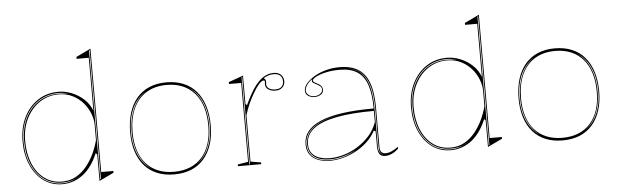

<svg xmlns="http://www.w3.org/2000/svg" viewBox="-48 -916 3545 1101"><g transform="rotate(-5 1724.5 -365.0)"><path d="M271 15Q211 15 164.5 -18.5Q118 -52 91.5 -112Q65 -172 65 -249Q65 -327 94.5 -387Q124 -447 175.5 -481Q227 -515 294 -515Q332 -515 370 -500Q408 -485 439 -457Q470 -429 485 -389V-694H415V-705L499 -745V-35H569V-25L485 15V-138L477 -146Q462 -110 441.5 -80Q421 -50 395 -29Q369 -8 338 3.5Q307 15 271 15ZM271 10Q304 10 332 -1.5Q360 -13 382 -29Q354 -10 328.5 -2Q303 6 271 6Q212 6 167.5 -26.5Q123 -59 98.5 -117Q74 -175 74 -249Q74 -324 102 -381.5Q130 -439 180 -471.5Q230 -504 294 -504Q310 -504 324.5 -502.5Q339 -501 350 -498Q325 -508 294 -508Q245 -508 204 -489Q163 -470 133 -435.5Q103 -401 86.5 -353.5Q70 -306 70 -249Q70 -173 95.5 -114.5Q121 -56 166 -23Q211 10 271 10ZM271 0Q316 0 351 -19.5Q386 -39 412.5 -71.5Q439 -104 457 -142.5Q475 -181 485 -220V-310Q485 -340 472 -373.5Q459 -407 434.5 -435.5Q410 -464 374.5 -482Q339 -500 294 -500Q233 -500 184.5 -467.5Q136 -435 108 -378.5Q80 -322 80 -249Q80 -177 103.5 -120.5Q127 -64 170 -32Q213 0 271 0ZM490 7 494 5V-737L490 -735Z M915 -515Q970 -515 1013.5 -497Q1057 -479 1087 -444Q1117 -409 1132.5 -359Q1148 -309 1148 -246Q1148 -185 1132 -136.5Q1116 -88 1086 -54Q1056 -20 1013 -2.5Q970 15 915 15Q861 15 818 -2.5Q775 -20 745 -54Q715 -88 699.5 -136.5Q684 -185 684 -246Q684 -309 699.5 -359Q715 -409 745 -444Q775 -479 818 -497Q861 -515 915 -515ZM916 -500Q848 -500 799 -470Q750 -440 724 -383Q698 -326 698 -246Q698 -188 712.5 -142.5Q727 -97 755.5 -65Q784 -33 824 -16.5Q864 0 915 0Q967 0 1007.5 -16.5Q1048 -33 1076.5 -65Q1105 -97 1119.5 -142.5Q1134 -188 1134 -246Q1134 -306 1119.5 -353Q1105 -400 1076.5 -433Q1048 -466 1007.5 -483Q967 -500 916 -500ZM689 -246Q689 -194 701.5 -151.5Q714 -109 736.5 -78Q759 -47 790 -27Q761 -48 739 -79.5Q717 -111 705 -153Q693 -195 693 -246Q693 -301 706 -345.5Q719 -390 742 -423Q765 -456 796 -476Q764 -457 739.5 -424.5Q715 -392 702 -347.5Q689 -303 689 -246ZM1143 -246Q1143 -302 1130.5 -346Q1118 -390 1095 -422.5Q1072 -455 1040 -474Q1070 -454 1092.5 -421Q1115 -388 1127 -344Q1139 -300 1139 -246Q1139 -196 1127.5 -154.5Q1116 -113 1095 -81.5Q1074 -50 1045 -29Q1075 -49 1097 -80Q1119 -111 1131 -153Q1143 -195 1143 -246Z M1283 0V-10L1343 -20V-474H1273V-485L1357 -515V-352L1365 -344Q1382 -380 1397.5 -407.5Q1413 -435 1428 -454Q1454 -487 1479.5 -501Q1505 -515 1533 -515Q1551 -515 1563.5 -508.5Q1576 -502 1583 -490Q1590 -478 1590 -461Q1590 -449 1584 -438Q1578 -427 1566 -420Q1554 -413 1535 -413Q1519 -413 1506 -418Q1493 -423 1485.5 -432.5Q1478 -442 1478 -453Q1478 -457 1478.5 -459.5Q1479 -462 1479 -465Q1479 -468 1479 -470Q1479 -477 1473 -477Q1460 -477 1443.5 -457.5Q1427 -438 1410 -408Q1395 -383 1381 -351.5Q1367 -320 1357 -287V-20L1417 -10V0ZM1352 -508 1348 -506V-5H1352ZM1533 -508Q1517 -508 1502.5 -503.5Q1488 -499 1474 -490Q1480 -486 1483 -481Q1486 -476 1486 -470Q1486 -468 1486 -465Q1486 -462 1485.5 -459Q1485 -456 1485 -453Q1485 -439 1498.5 -429.5Q1512 -420 1535 -420Q1561 -420 1572 -432.5Q1583 -445 1583 -461Q1583 -484 1570 -496Q1557 -508 1533 -508Z M1912 -515Q1963 -515 1998.5 -500Q2034 -485 2057 -454Q2080 -423 2090.5 -375Q2101 -327 2101 -262V-37Q2101 -17 2110.5 -8.5Q2120 0 2133 0Q2150 0 2169.5 -9Q2189 -18 2206 -31V-20Q2195 -9 2182 -1Q2169 7 2155.5 11Q2142 15 2129 15Q2107 15 2097 0.5Q2087 -14 2087 -43Q2087 -76 2087 -91.5Q2087 -107 2087 -114.5Q2087 -122 2087 -130L2077 -136Q2058 -100 2028 -72Q1998 -44 1961.5 -24.5Q1925 -5 1886.5 5Q1848 15 1813 15Q1777 15 1747 4.5Q1717 -6 1698.5 -29.5Q1680 -53 1680 -91Q1680 -176 1781 -219Q1882 -262 2087 -262Q2087 -344 2069.5 -396.5Q2052 -449 2013.5 -474.5Q1975 -500 1912 -500Q1866 -500 1830 -491.5Q1794 -483 1774 -472Q1754 -461 1754 -451Q1754 -447 1760 -442.5Q1766 -438 1782 -430Q1807 -417 1807 -395Q1807 -376 1791 -366.5Q1775 -357 1755 -357Q1736 -357 1719.5 -367Q1703 -377 1703 -398Q1703 -419 1720.5 -439.5Q1738 -460 1767.5 -477.5Q1797 -495 1834.5 -505Q1872 -515 1912 -515ZM2087 -248Q1956 -248 1868.5 -230.5Q1781 -213 1737.5 -178.5Q1694 -144 1694 -91Q1694 -58 1710 -38Q1726 -18 1753 -9Q1780 0 1813 0Q1850 0 1891 -11.5Q1932 -23 1970.5 -46.5Q2009 -70 2040 -104Q2071 -138 2087 -183ZM1813 11Q1854 11 1894 -1.5Q1934 -14 1968 -36Q1930 -15 1889.5 -4Q1849 7 1813 7Q1774 7 1746 -4.5Q1718 -16 1703.5 -38Q1689 -60 1689 -91Q1689 -157 1756 -198Q1823 -239 1947 -249Q1820 -239 1752.5 -198Q1685 -157 1685 -91Q1685 -58 1700 -35.5Q1715 -13 1744 -1Q1773 11 1813 11ZM1959 -504Q1985 -499 2006 -488.5Q2027 -478 2043 -459Q2068 -430 2080 -380.5Q2092 -331 2092 -262V-37Q2092 -28 2094 -20.5Q2096 -13 2100 -7.5Q2104 -2 2110 2Q2112 4 2115 5.5Q2118 7 2122 8Q2107 1 2101.5 -9Q2096 -19 2096 -37V-262Q2096 -332 2083.5 -381Q2071 -430 2045 -460Q2034 -472 2021 -481Q2008 -490 1992.5 -495.5Q1977 -501 1959 -504ZM1755 -362Q1775 -362 1788.5 -372Q1802 -382 1802 -395Q1802 -409 1792 -416.5Q1782 -424 1770 -430Q1763 -433 1755.5 -438Q1748 -443 1748 -451Q1748 -457 1753 -462Q1739 -453 1729 -442Q1719 -431 1713.5 -420Q1708 -409 1708 -398Q1708 -383 1721.5 -372.5Q1735 -362 1755 -362Z M2507 15Q2447 15 2400.5 -18.5Q2354 -52 2327.5 -112Q2301 -172 2301 -249Q2301 -327 2330.5 -387Q2360 -447 2411.5 -481Q2463 -515 2530 -515Q2568 -515 2606 -500Q2644 -485 2675 -457Q2706 -429 2721 -389V-694H2651V-705L2735 -745V-35H2805V-25L2721 15V-138L2713 -146Q2698 -110 2677.5 -80Q2657 -50 2631 -29Q2605 -8 2574 3.5Q2543 15 2507 15ZM2507 10Q2540 10 2568 -1.5Q2596 -13 2618 -29Q2590 -10 2564.5 -2Q2539 6 2507 6Q2448 6 2403.5 -26.5Q2359 -59 2334.5 -117Q2310 -175 2310 -249Q2310 -324 2338 -381.5Q2366 -439 2416 -471.5Q2466 -504 2530 -504Q2546 -504 2560.5 -502.5Q2575 -501 2586 -498Q2561 -508 2530 -508Q2481 -508 2440 -489Q2399 -470 2369 -435.5Q2339 -401 2322.5 -353.5Q2306 -306 2306 -249Q2306 -173 2331.5 -114.5Q2357 -56 2402 -23Q2447 10 2507 10ZM2507 0Q2552 0 2587 -19.5Q2622 -39 2648.5 -71.5Q2675 -104 2693 -142.5Q2711 -181 2721 -220V-310Q2721 -340 2708 -373.5Q2695 -407 2670.5 -435.5Q2646 -464 2610.5 -482Q2575 -500 2530 -500Q2469 -500 2420.5 -467.5Q2372 -435 2344 -378.5Q2316 -322 2316 -249Q2316 -177 2339.5 -120.5Q2363 -64 2406 -32Q2449 0 2507 0ZM2726 7 2730 5V-737L2726 -735Z M3151 -515Q3206 -515 3249.5 -497Q3293 -479 3323 -444Q3353 -409 3368.5 -359Q3384 -309 3384 -246Q3384 -185 3368 -136.5Q3352 -88 3322 -54Q3292 -20 3249 -2.5Q3206 15 3151 15Q3097 15 3054 -2.5Q3011 -20 2981 -54Q2951 -88 2935.5 -136.5Q2920 -185 2920 -246Q2920 -309 2935.5 -359Q2951 -409 2981 -444Q3011 -479 3054 -497Q3097 -515 3151 -515ZM3152 -500Q3084 -500 3035 -470Q2986 -440 2960 -383Q2934 -326 2934 -246Q2934 -188 2948.5 -142.5Q2963 -97 2991.5 -65Q3020 -33 3060 -16.5Q3100 0 3151 0Q3203 0 3243.5 -16.5Q3284 -33 3312.5 -65Q3341 -97 3355.5 -142.5Q3370 -188 3370 -246Q3370 -306 3355.5 -353Q3341 -400 3312.5 -433Q3284 -466 3243.5 -483Q3203 -500 3152 -500ZM2925 -246Q2925 -194 2937.5 -151.5Q2950 -109 2972.5 -78Q2995 -47 3026 -27Q2997 -48 2975 -79.5Q2953 -111 2941 -153Q2929 -195 2929 -246Q2929 -301 2942 -345.5Q2955 -390 2978 -423Q3001 -456 3032 -476Q3000 -457 2975.5 -424.5Q2951 -392 2938 -347.5Q2925 -303 2925 -246ZM3379 -246Q3379 -302 3366.5 -346Q3354 -390 3331 -422.5Q3308 -455 3276 -474Q3306 -454 3328.5 -421Q3351 -388 3363 -344Q3375 -300 3375 -246Q3375 -196 3363.5 -154.5Q3352 -113 3331 -81.5Q3310 -50 3281 -29Q3311 -49 3333 -80Q3355 -111 3367 -153Q3379 -195 3379 -246Z"/></g></svg>

Font: Kalnia Glaze Thin Thin
Style: Regular
Weight: 250
Version: Version 1.110